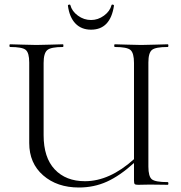

<svg xmlns="http://www.w3.org/2000/svg" viewBox="-20 -822 803 854"><path d="M385 -690Q342 -690 315.5 -717.5Q289 -745 282 -797Q282 -799 284.5 -800.5Q287 -802 290 -801.5Q293 -801 293 -799Q300 -772 326.5 -752.5Q353 -733 385 -733Q416 -733 442.5 -752.5Q469 -772 476 -799Q476 -801 479 -801.5Q482 -802 484.5 -800.5Q487 -799 487 -797Q471 -690 385 -690ZM726 -12Q729 -12 729 -6Q729 0 726 0Q713 0 687.5 -0.5Q662 -1 647 -1Q636 -1 620 -0.5Q604 0 595 0Q583 0 579.5 -3Q576 -6 576 -19V-97Q513 -40 455.5 -14Q398 12 331 12Q234 12 172 -42Q110 -96 110 -186V-544Q110 -587 94.5 -600Q79 -613 25 -613Q22 -613 22 -619Q22 -625 25 -625Q39 -625 78.5 -623.5Q118 -622 142 -622Q167 -622 206.5 -623.5Q246 -625 260 -625Q262 -625 262 -619Q262 -613 260 -613Q206 -613 190 -599Q174 -585 174 -542V-221Q174 -121 223.5 -68.5Q273 -16 358 -16Q467 -16 576 -114V-542Q576 -586 560.5 -599.5Q545 -613 491 -613Q488 -613 488 -619Q488 -625 491 -625Q505 -625 544.5 -623.5Q584 -622 608 -622Q632 -622 672 -623.5Q712 -625 726 -625Q729 -625 729 -619Q729 -613 726 -613Q672 -613 656 -600Q640 -587 640 -544V-81Q640 -37 655.5 -24.5Q671 -12 726 -12Z"/></svg>

Font: Cormorant
Style: Regular
Weight: 400
Designer: Christian Thalmann (Catharsis Fonts)
Version: Version 1.000;PS 001.000;hotconv 1.0.70;makeotf.lib2.5.58329